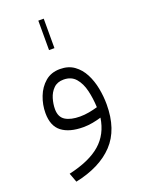

<svg xmlns="http://www.w3.org/2000/svg" viewBox="-161 -679 751 1011"><g transform="rotate(-20 215.0 -173.5)"><path d="M187 -440.9V-606H217.3V-440.9ZM374.5 -68.8Q374.5 71.8 300 150.9Q225.6 230 85.4 259.3L66.4 208Q185.1 181.2 245.8 127.9Q306.6 74.7 319.8 -14.2Q297.4 -7.3 271 -2.4Q244.6 2.4 219.2 2.4Q141.1 2.4 98.4 -30.3Q55.7 -63 55.7 -135.3Q55.7 -182.1 72.8 -226.3Q89.8 -270.5 123.3 -299.1Q156.7 -327.6 206.1 -327.6Q252.9 -327.6 285.2 -304.4Q317.4 -281.2 337.2 -243.2Q356.9 -205.1 365.7 -159.4Q374.5 -113.8 374.5 -68.8ZM221.7 -56.2Q246.6 -56.2 272 -60.8Q297.4 -65.4 320.8 -72.3Q318.8 -121.6 308.1 -166.7Q297.4 -211.9 272.7 -240.5Q248 -269 205.1 -269Q169.9 -269 148.9 -248Q127.9 -227.1 118.9 -196.8Q109.9 -166.5 109.9 -138.2Q109.9 -93.3 139.9 -74.7Q169.9 -56.2 221.7 -56.2Z"/></g></svg>

Font: Vazirmatn UI ExtraLight
Style: Regular
Weight: 200
Designer: Saber Rastikerdar
Foundry: Saber Rastikerdar
Version: Version 33.003